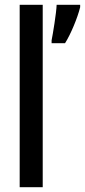

<svg xmlns="http://www.w3.org/2000/svg" viewBox="-20 -780 354 800"><path d="M158 0V-760H62V0ZM314 -750V-760H216C215 -727 200 -636 195 -612V-600H251C274 -636 303 -705 314 -750Z"/></svg>

Font: Noto Sans Lao ExtraCondensed Medium
Style: Regular
Weight: 500
Width: 2
Designer: Monotype Design Team
Foundry: Monotype Imaging Inc.
Version: Version 2.003